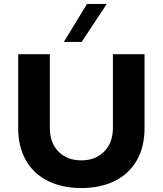

<svg xmlns="http://www.w3.org/2000/svg" viewBox="-20 -941 823 971"><path d="M391 10Q295 10 223 -25.5Q151 -61 111.5 -129.5Q72 -198 72 -293V-667H232V-294Q232 -219 275.5 -174.5Q319 -130 391 -130Q463 -130 507 -174.5Q551 -219 551 -294V-667H711V-293Q711 -198 671.5 -129.5Q632 -61 559.5 -25.5Q487 10 391 10ZM420 -921H520L393 -729H303Z"/></svg>

Font: Madhuban Bold
Style: Regular
Weight: 700
Designer: jaikishan Patel
Foundry: MagicType
Version: Version 1.000